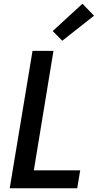

<svg xmlns="http://www.w3.org/2000/svg" viewBox="-20 -1007 540 1027"><path d="M32 0 154 -735H266L161 -96H409L393 0ZM313 -789 262 -841 421 -987 483 -923Z"/></svg>

Font: Iosevka SS04
Style: Bold Italic
Weight: 700
Italic angle: -9°
Monospace: yes
Designer: Belleve Invis
Foundry: Belleve Invis
Version: Version 19.0.0; ttfautohint (v1.8.4)